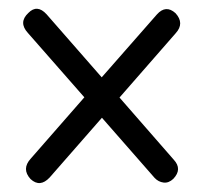

<svg xmlns="http://www.w3.org/2000/svg" viewBox="-20 -561 464 437"><path d="M49.5 -153.5Q28.5 -176.5 50 -200L172 -339.5L43.5 -486Q21.5 -510 44.5 -531.5Q64.5 -552 86 -528.5L211.5 -385L337 -528Q357.5 -551 379.5 -531Q400.5 -508 380 -485.5L252 -339L375.5 -197.5Q395.5 -176 374.5 -154Q364 -144 352.2 -145.5Q340.5 -147 332 -156L212 -293L93 -157Q71 -133.5 49.5 -153.5Z"/></svg>

Font: Fraunces 144pt S100
Style: Regular
Weight: 400
Version: Version 1.000; ttfautohint (v1.8.3)